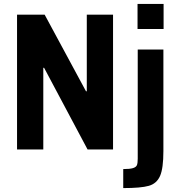

<svg xmlns="http://www.w3.org/2000/svg" viewBox="-20 -763 913 980"><path d="M67 0V-688H208L419 -297H423V-688H557V0H427L205 -417H201V0ZM682 -615V-743H815V-615ZM683 47V-510H814V8Q814 96 797 135Q780 174 739.5 185.5Q699 197 609 197V100Q643 100 659 95Q675 90 679 79.5Q683 69 683 47Z"/></svg>

Font: Saira Semi Condensed SemiBold
Style: Regular
Weight: 600
Width: 4
Designer: Hector Gatti with collaboration of the Omnibus-Type team
Foundry: Omnibus-Type
Version: Version 1.001; ttfautohint (v1.8)